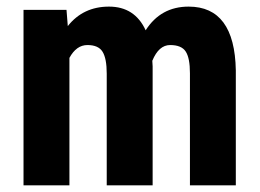

<svg xmlns="http://www.w3.org/2000/svg" viewBox="-20 -558 782 578"><path d="M418.5 -466.8Q463.9 -538.1 547.9 -538.1Q686.5 -538.1 689.9 -346.2V0H551.8V-337.4Q551.8 -383.3 539.1 -402.8Q526.4 -422.4 492.2 -422.4Q458 -422.4 438.5 -375L439.5 -358.4V0H301.3V-336.4Q301.3 -381.8 288.8 -402.1Q276.4 -422.4 243.2 -422.4Q210 -422.4 189 -383.8V0H50.8V-528.3H180.2L184.1 -479.5Q230.5 -538.1 308.1 -538.1Q385.7 -538.1 418.5 -466.8Z"/></svg>

Font: RobotoCondensed-Bold
Style: Bold
Weight: 700
Designer: Google
Version: Version 2.001240; 2014